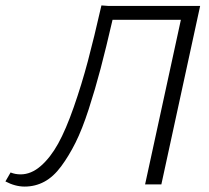

<svg xmlns="http://www.w3.org/2000/svg" viewBox="-44 -680 772 708"><path d="M694 -658 551 0H491L623 -607H371Q347 -503 327 -427Q307 -351 283 -277Q259 -203 234.5 -154Q210 -105 181.5 -66.5Q153 -28 119.5 -10Q86 8 47 8Q12 8 -24 -11L-5 -44Q12 -37 32 -37Q71 -37 106.5 -68Q142 -99 170.5 -150.5Q199 -202 228 -285Q257 -368 280 -454.5Q303 -541 330 -660L357 -658Z"/></svg>

Font: EauTest Semilight
Style: Italic
Weight: 300
Italic angle: -12°
Designer: Christian Thalmann (Catharsis Fonts)
Version: Version 0.001;PS 000.001;hotconv 1.0.88;makeotf.lib2.5.64775